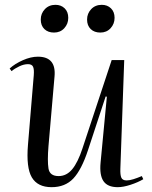

<svg xmlns="http://www.w3.org/2000/svg" viewBox="-20 -762 632 796"><path d="M20 -478Q42 -498 75 -512.5Q108 -527 137 -527Q214 -527 206 -444L181 -156Q176 -95 181 -63.5Q186 -32 223 -32Q256 -32 279.5 -60.5Q303 -89 322 -147L443 -513H495L479 -63Q478 -37 483 -25.5Q488 -14 505 -14Q517 -14 533 -19Q549 -24 568 -32L574 -19Q552 -6 521.5 4Q491 14 468 14Q426 14 409 -11Q392 -36 397 -88L423 -361L418 -362L345 -140Q318 -58 284 -22Q250 14 194 14Q136 14 112 -26.5Q88 -67 96 -162L120 -450Q122 -475 117 -485.5Q112 -496 96 -496Q79 -496 60 -487Q41 -478 28 -467ZM149 -681Q149 -706 166 -724Q183 -742 210 -742Q233 -742 248 -727.5Q263 -713 263 -688Q263 -663 246.5 -645Q230 -627 204 -627Q179 -627 164 -641.5Q149 -656 149 -681ZM341 -681Q341 -706 358 -724Q375 -742 402 -742Q425 -742 440 -727.5Q455 -713 455 -688Q455 -663 438.5 -645Q422 -627 396 -627Q371 -627 356 -641.5Q341 -656 341 -681Z"/></svg>

Font: Literata 72pt
Style: Italic
Weight: 400
Italic angle: -2°
Designer: Latin by Veronika Burian and Jose Scaglione. Greek by Irene Vlachou. Cyrillic by Vera Evstafieva
Foundry: TypeTogether
Version: Version 3.002